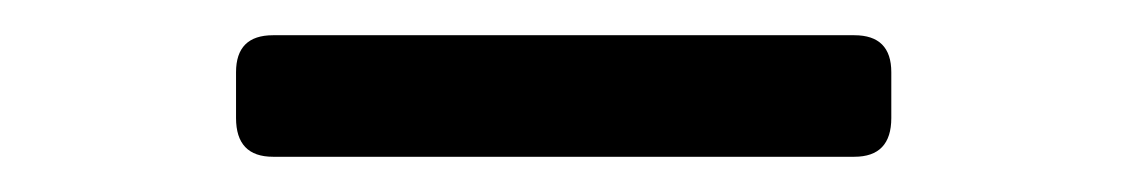

<svg xmlns="http://www.w3.org/2000/svg" viewBox="-20 23 640 109"><path d="M465 112H135Q114 112 114 90V64Q114 43 135 43H465Q486 43 486 64V90Q486 112 465 112Z"/></svg>

Font: RajdhaniMono
Style: Bold
Weight: 700
Monospace: yes
Designer: Satya Rajpurohit, Jyotish Sonowal
Foundry: Indian Type Foundry
Version: Version 1.201;PS 1.0;hotconv 1.0.78;makeotf.lib2.5.61930; tt